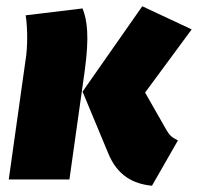

<svg xmlns="http://www.w3.org/2000/svg" viewBox="-20 -574 633 614"><path d="M466 20 549 -125C531 -134 523 -140 513 -157L444 -278L593 -480L435 -554L244 -281L326 -84C355 -13 405 14 466 20ZM8 0H202L251 -348C266 -458 259 -509 244 -547L62 -525C67 -496 69 -443 64 -398Z"/></svg>

Font: Fira Sans Heavy
Style: Italic
Weight: 900
Italic angle: -8°
Designer: bBox Type GmbH & Carrois Corporate GbR & Edenspiekermann AG
Foundry: bBox Type GmbH & Carrois Corporate GbR & Edenspiekermann AG
Version: Version 4.301;PS 004.301;hotconv 1.0.88;makeotf.lib2.5.64775